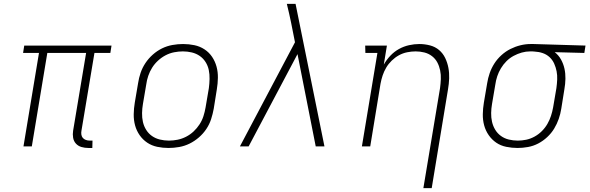

<svg xmlns="http://www.w3.org/2000/svg" viewBox="-20 -755 3040 990"><path d="M436 8Q417 8 400 3Q383 -2 371.5 -14.5Q360 -27 357 -45Q354 -63 357 -81L424 -482H224L144 0H101L181 -482H99L105 -520H555L549 -482H467L400 -81Q398 -71 399.5 -61Q401 -51 407 -44Q413 -37 422.5 -33.5Q432 -30 443 -30H457L456 8Z M849 8Q819 8 790.5 2Q762 -4 739 -19.5Q716 -35 700 -58Q684 -81 676.5 -108.5Q669 -136 669.5 -166Q670 -196 675 -226L692 -326Q696 -353 705 -379.5Q714 -406 730 -430Q746 -454 768 -473.5Q790 -493 815.5 -505.5Q841 -518 869 -523Q897 -528 924 -528Q954 -528 982.5 -522Q1011 -516 1034.5 -500.5Q1058 -485 1073.5 -462Q1089 -439 1096.5 -411.5Q1104 -384 1103.5 -354Q1103 -324 1098 -294L1082 -194Q1077 -167 1068.5 -140.5Q1060 -114 1044 -90Q1028 -66 1005.5 -46.5Q983 -27 957.5 -14.5Q932 -2 904 3Q876 8 849 8ZM851 -30Q873 -30 895.5 -34.5Q918 -39 939.5 -50Q961 -61 978.5 -77.5Q996 -94 1009 -114Q1022 -134 1029 -156Q1036 -178 1040 -201L1057 -301Q1060 -324 1060.5 -348Q1061 -372 1056.5 -394Q1052 -416 1040 -435Q1028 -454 1010 -466.5Q992 -479 969.5 -484.5Q947 -490 923 -490Q901 -490 878 -485.5Q855 -481 834 -470Q813 -459 795 -442.5Q777 -426 764.5 -406Q752 -386 744.5 -364Q737 -342 734 -319L717 -219Q713 -196 712.5 -172Q712 -148 717 -126Q722 -104 734 -85Q746 -66 764 -53.5Q782 -41 804.5 -35.5Q827 -30 851 -30Z M1217 0 1501 -537 1481 -638Q1476 -662 1470.5 -686.5Q1465 -711 1459 -735H1504L1653 0H1608L1514 -476L1262 0Z M2163 215 2249 -301Q2252 -324 2253 -347Q2254 -370 2249.5 -392Q2245 -414 2235 -433Q2225 -452 2207.5 -465.5Q2190 -479 2168 -484.5Q2146 -490 2123 -490Q2102 -490 2079.5 -485.5Q2057 -481 2037 -470Q2017 -459 2000 -442.5Q1983 -426 1971.5 -406.5Q1960 -387 1953 -366Q1946 -345 1942 -323L1889 0H1846L1926 -482H1864L1863 -520H1975L1959 -422Q1973 -447 1993 -468Q2013 -489 2037.5 -502.5Q2062 -516 2089 -522Q2116 -528 2142 -528Q2170 -528 2197 -521Q2224 -514 2244 -497Q2264 -480 2275.5 -456Q2287 -432 2292 -405.5Q2297 -379 2296 -351Q2295 -323 2290 -294L2206 215Z M2649 8Q2619 8 2590 2Q2561 -4 2538.5 -19.5Q2516 -35 2500 -58Q2484 -81 2476.5 -108.5Q2469 -136 2469.5 -166Q2470 -196 2475 -226L2492 -326Q2496 -352 2505 -378Q2514 -404 2529 -427.5Q2544 -451 2565.5 -470.5Q2587 -490 2612 -502.5Q2637 -515 2663.5 -521.5Q2690 -528 2716 -528H2731L2999 -520L2993 -482L2840 -486Q2860 -471 2872.5 -448.5Q2885 -426 2890.5 -401Q2896 -376 2895.5 -349Q2895 -322 2890 -294L2874 -194Q2870 -168 2861 -142Q2852 -116 2837.5 -92Q2823 -68 2801.5 -48Q2780 -28 2755 -15Q2730 -2 2702.5 3Q2675 8 2649 8ZM2650 -30Q2671 -30 2693 -34.5Q2715 -39 2736 -50.5Q2757 -62 2774 -79Q2791 -96 2802.5 -116Q2814 -136 2821 -157.5Q2828 -179 2832 -201L2849 -301Q2852 -323 2853 -345Q2854 -367 2850 -387.5Q2846 -408 2837.5 -427Q2829 -446 2814 -460Q2799 -474 2779 -481Q2759 -488 2737 -489L2725 -490H2714Q2692 -490 2670.5 -484Q2649 -478 2628.5 -467Q2608 -456 2591.5 -439.5Q2575 -423 2563 -403Q2551 -383 2544 -362Q2537 -341 2534 -319L2517 -219Q2513 -196 2512.5 -172.5Q2512 -149 2517 -127Q2522 -105 2533.5 -86Q2545 -67 2563 -54Q2581 -41 2603.5 -35.5Q2626 -30 2650 -30Z"/></svg>

Font: Iosevka Etoile Extralight
Style: Italic
Weight: 200
Italic angle: -9°
Designer: Belleve Invis
Foundry: Belleve Invis
Version: Version 22.1.2; ttfautohint (v1.8.4)